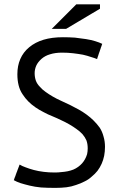

<svg xmlns="http://www.w3.org/2000/svg" viewBox="-20 -870 559 901"><path d="M378.9 -123Q373 -112.3 365.2 -103.5Q357.4 -94.7 346.7 -86.9Q335.9 -79.1 324.2 -74.2Q311.5 -69.3 297.9 -66.4Q283.2 -63.5 268.6 -62.5Q253.9 -60.5 237.3 -60.5Q209 -60.5 185.5 -63.5Q161.1 -66.4 138.7 -72.3Q117.2 -78.1 99.6 -85Q83 -90.8 72.3 -97.7Q72.3 -96.7 71.3 -95.7Q71.3 -95.7 71.3 -94.7Q71.3 -94.7 70.3 -93.8Q70.3 -93.8 70.3 -92.8Q70.3 -92.8 69.3 -91.8Q69.3 -91.8 69.3 -90.8Q69.3 -90.8 69.3 -89.8Q69.3 -89.8 68.4 -88.9Q68.4 -88.9 68.4 -87.9Q68.4 -87.9 68.4 -86.9Q68.4 -86.9 67.4 -85.9Q67.4 -85.9 67.4 -85Q67.4 -85 67.4 -84Q67.4 -84 66.4 -84Q66.4 -84 66.4 -83Q66.4 -83 66.4 -82Q66.4 -82 65.4 -81.1Q65.4 -81.1 65.4 -79.1Q65.4 -79.1 64.5 -78.1Q64.5 -78.1 64.5 -77.1Q64.5 -77.1 64.5 -77.1Q64.5 -77.1 63.5 -76.2Q63.5 -76.2 63.5 -75.2Q63.5 -75.2 63.5 -74.2Q63.5 -74.2 62.5 -73.2Q62.5 -73.2 62.5 -72.3Q62.5 -72.3 62.5 -72.3Q62.5 -71.3 61.5 -70.3Q61.5 -70.3 61.5 -69.3Q61.5 -69.3 61.5 -69.3Q61.5 -68.4 60.5 -67.4Q60.5 -67.4 60.5 -66.4Q60.5 -66.4 60.5 -66.4Q60.5 -65.4 59.6 -64.5Q59.6 -64.5 59.6 -63.5Q59.6 -63.5 58.6 -63.5Q58.6 -63.5 58.6 -62.5Q58.6 -62.5 58.6 -61.5Q58.6 -61.5 58.6 -61.5Q58.6 -60.5 57.6 -59.6Q57.6 -59.6 57.6 -59.6Q57.6 -58.6 56.6 -57.6Q56.6 -57.6 56.6 -57.6Q56.6 -57.6 56.6 -55.7Q56.6 -55.7 55.7 -55.7Q55.7 -55.7 55.7 -53.7Q55.7 -53.7 55.7 -52.7Q55.7 -52.7 54.7 -52.7Q54.7 -52.7 54.7 -51.8Q54.7 -51.8 54.7 -50.8Q54.7 -50.8 53.7 -49.8Q53.7 -49.8 53.7 -49.8Q53.7 -49.8 53.7 -47.9Q53.7 -47.9 52.7 -46.9Q52.7 -46.9 52.7 -46.9Q52.7 -46.9 52.7 -44.9Q52.7 -44.9 51.8 -43.9Q51.8 -43.9 51.8 -43.9Q51.8 -43.9 51.8 -43Q51.8 -43 51.8 -42Q51.8 -42 50.8 -41Q50.8 -41 50.8 -41Q50.8 -40 49.8 -39.1Q49.8 -39.1 49.8 -39.1Q49.8 -39.1 49.8 -38.1Q49.8 -38.1 49.8 -37.1Q49.8 -37.1 48.8 -37.1Q48.8 -37.1 48.8 -36.1Q48.8 -36.1 48.8 -35.2Q48.8 -35.2 48.8 -35.2Q48.8 -34.2 47.9 -33.2Q47.9 -33.2 47.9 -32.2Q47.9 -32.2 46.9 -32.2Q46.9 -32.2 46.9 -31.2Q46.9 -31.2 46.9 -29.3Q46.9 -29.3 45.9 -28.3Q45.9 -28.3 45.9 -27.3Q45.9 -27.3 45.9 -26.4Q45.9 -26.4 44.9 -25.4Q44.9 -25.4 44.9 -24.4Q44.9 -24.4 44.9 -24.4Q58.6 -16.6 76.2 -10.7Q94.7 -4.9 119.1 1Q142.6 6.8 172.9 9.8Q203.1 11.7 240.2 11.7Q267.6 11.7 292 8.8Q315.4 5.9 336.9 -2Q358.4 -8.8 377 -18.6Q395.5 -27.3 410.2 -41Q425.8 -53.7 437.5 -68.4Q449.2 -84 457 -101.6Q464.8 -119.1 468.8 -138.7Q472.7 -159.2 472.7 -180.7Q472.7 -207 465.8 -229.5Q460 -252 448.2 -270.5Q435.5 -288.1 419.9 -303.7Q405.3 -318.4 386.7 -332Q368.2 -345.7 348.6 -356.4Q329.1 -367.2 307.6 -377.9Q285.2 -387.7 265.6 -397.5Q246.1 -406.2 227.5 -417Q209 -427.7 194.3 -438.5Q178.7 -449.2 167 -462.9Q154.3 -475.6 148.4 -491.2Q142.6 -507.8 142.6 -526.4Q142.6 -544.9 150.4 -562.5Q158.2 -579.1 174.8 -593.8Q191.4 -608.4 214.8 -615.2Q239.3 -623 271.5 -623Q298.8 -623 323.2 -620.1Q347.7 -617.2 369.1 -613.3Q390.6 -608.4 407.2 -602.5Q423.8 -597.7 435.5 -592.8Q435.5 -592.8 435.5 -593.8Q435.5 -593.8 436.5 -594.7Q436.5 -594.7 436.5 -595.7Q436.5 -595.7 436.5 -596.7Q436.5 -596.7 437.5 -597.7Q437.5 -597.7 437.5 -598.6Q437.5 -598.6 437.5 -599.6Q437.5 -599.6 437.5 -600.6Q437.5 -600.6 438.5 -601.6Q438.5 -601.6 438.5 -602.5Q438.5 -603.5 439.5 -604.5Q439.5 -604.5 439.5 -605.5Q439.5 -605.5 439.5 -606.4Q439.5 -606.4 440.4 -607.4Q440.4 -607.4 440.4 -608.4Q440.4 -608.4 440.4 -608.4Q440.4 -608.4 441.4 -609.4Q441.4 -609.4 441.4 -610.4Q441.4 -610.4 441.4 -611.3Q441.4 -611.3 441.4 -612.3Q441.4 -612.3 442.4 -613.3Q442.4 -613.3 442.4 -613.3Q442.4 -613.3 442.4 -614.3Q442.4 -614.3 443.4 -616.2Q443.4 -616.2 443.4 -617.2Q443.4 -617.2 443.4 -618.2Q443.4 -618.2 444.3 -618.2Q444.3 -618.2 444.3 -619.1Q444.3 -619.1 444.3 -620.1Q444.3 -620.1 444.3 -621.1Q444.3 -621.1 445.3 -621.1Q445.3 -621.1 445.3 -622.1Q445.3 -622.1 445.3 -623Q445.3 -623 445.3 -624Q445.3 -624 446.3 -624Q446.3 -624 446.3 -625Q446.3 -625 446.3 -626Q446.3 -626 446.3 -626Q446.3 -627 447.3 -627.9Q447.3 -627.9 447.3 -627.9Q447.3 -628.9 448.2 -629.9Q448.2 -629.9 448.2 -629.9Q448.2 -629.9 448.2 -631.8Q448.2 -631.8 449.2 -631.8Q449.2 -631.8 449.2 -633.8Q449.2 -633.8 449.2 -634.8Q449.2 -634.8 450.2 -635.7Q450.2 -635.7 450.2 -635.7Q450.2 -635.7 450.2 -636.7Q450.2 -636.7 450.2 -637.7Q450.2 -637.7 451.2 -638.7Q451.2 -638.7 451.2 -638.7Q451.2 -638.7 451.2 -639.6Q451.2 -639.6 451.2 -640.6Q451.2 -640.6 452.1 -641.6Q452.1 -641.6 452.1 -641.6Q452.1 -641.6 452.1 -642.6Q452.1 -642.6 452.1 -643.6Q452.1 -643.6 453.1 -643.6Q453.1 -643.6 453.1 -644.5Q453.1 -644.5 453.1 -645.5Q453.1 -645.5 453.1 -646.5Q453.1 -646.5 454.1 -647.5Q454.1 -647.5 454.1 -647.5Q454.1 -647.5 454.1 -648.4Q454.1 -648.4 454.1 -648.4Q454.1 -648.4 455.1 -650.4Q455.1 -650.4 455.1 -650.4Q455.1 -650.4 455.1 -652.3Q455.1 -652.3 456.1 -652.3Q456.1 -652.3 456.1 -653.3Q456.1 -653.3 456.1 -654.3Q456.1 -654.3 456.1 -655.3Q456.1 -655.3 457 -656.2Q457 -656.2 457 -656.2Q457 -656.2 458 -658.2Q458 -658.2 458 -659.2Q458 -659.2 458 -660.2Q458 -660.2 459 -661.1Q459 -661.1 459 -662.1Q459 -662.1 459 -663.1Q459 -663.1 460 -664.1Q446.3 -670.9 426.8 -676.8Q408.2 -682.6 383.8 -686.5Q358.4 -690.4 332 -693.4Q304.7 -695.3 275.4 -695.3Q223.6 -695.3 184.6 -683.6Q145.5 -671.9 117.2 -648.4Q88.9 -625 75.2 -592.8Q61.5 -561.5 61.5 -521.5Q61.5 -493.2 67.4 -469.7Q73.2 -446.3 85.9 -427.7Q97.7 -409.2 113.3 -393.6Q127.9 -378.9 146.5 -366.2Q165 -353.5 184.6 -343.8Q204.1 -333 226.6 -324.2Q248 -315.4 267.6 -305.7Q287.1 -296.9 305.7 -286.1Q324.2 -275.4 338.9 -264.6Q354.5 -253.9 367.2 -240.2Q378.9 -226.6 385.7 -210.9Q391.6 -194.3 391.6 -173.8Q391.6 -159.2 388.7 -146.5Q384.8 -133.8 378.9 -123ZM222.7 -734.4Q239.3 -734.4 290 -734.4Q330.1 -757.8 449.2 -829.1Q449.2 -834 449.2 -849.6Q421.9 -849.6 337.9 -849.6Q308.6 -821.3 222.7 -734.4Z"/></svg>

Font: Aptus Gothic JP
Style: Medium
Weight: 400
Designer: Fuminori Ogawa / Motoya
Version: Version 1